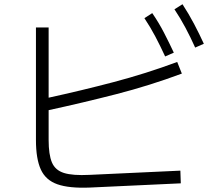

<svg xmlns="http://www.w3.org/2000/svg" viewBox="-20 -866 1040 908"><path d="M903 -641Q881 -690 857 -735Q833 -780 805 -822L843 -846Q873 -800 898 -752.5Q923 -705 944 -659ZM761 -599Q738 -649 714.5 -693.5Q691 -738 663 -780L700 -804Q731 -759 755.5 -711.5Q780 -664 802 -617ZM833 -59 835 1 405 21Q307 25 251.5 5.5Q196 -14 173 -64.5Q150 -115 150 -204V-736H210V-404Q366 -438 518 -478Q670 -518 818 -573L840 -518Q687 -461 529 -420.5Q371 -380 210 -345V-204Q210 -135 225.5 -98Q241 -61 282.5 -48Q324 -35 403 -39Z"/></svg>

Font: Murecho Light
Style: Regular
Weight: 300
Designer: Neil Summerour
Foundry: Positype
Version: Version 1.010; ttfautohint (v1.8.3)